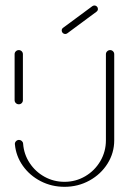

<svg xmlns="http://www.w3.org/2000/svg" viewBox="-20 -704 477 711"><path d="M49.6 -317.8Q43.3 -317.8 38.7 -322.2Q34.1 -326.7 34.1 -333V-503.3Q34.1 -509.6 38.7 -514.1Q43.3 -518.5 49.6 -518.5Q55.9 -518.5 60.4 -514.1Q64.8 -509.6 64.8 -503.3V-333Q64.8 -326.7 60.4 -322.2Q55.9 -317.8 49.6 -317.8ZM387.8 -518.5Q394.1 -518.5 398.5 -514.1Q403 -509.6 403 -503.3V-184.4Q403 -137.8 378.3 -98.3Q353.7 -58.9 311.5 -35.6Q269.3 -12.2 218.9 -12.2Q171.1 -12.2 130.6 -33.1Q90 -54.1 64.6 -90Q39.3 -125.9 35.2 -169.3Q34.4 -175.9 39.1 -180.9Q43.7 -185.9 50.4 -185.9Q56.3 -185.9 60.7 -181.9Q65.2 -177.8 65.6 -171.9Q68.5 -132.6 89.8 -100.4Q111.1 -68.1 145 -49.4Q178.9 -30.7 218.9 -30.7Q260.4 -30.7 295.6 -51.3Q330.7 -71.9 351.5 -107.2Q372.2 -142.6 372.2 -184.4V-503.3Q372.2 -509.6 376.9 -514.1Q381.5 -518.5 387.8 -518.5ZM221.5 -578.1Q216.3 -578.1 212.4 -581.9Q208.5 -585.6 208.5 -591.1Q208.5 -597.4 213.7 -601.1L321.9 -681.1Q325.9 -683.7 329.6 -683.7Q334.8 -683.7 338.7 -680Q342.6 -676.3 342.6 -670.7Q342.6 -664.8 337.4 -660.7L229.3 -580.7Q225.6 -578.1 221.5 -578.1Z"/></svg>

Font: 26F Galaxy Sans Ultra Light
Style: Regular
Weight: 200
Designer: C₂₉H₂₅N₃O₅
Version: Version 1.100